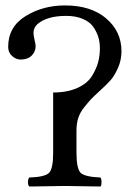

<svg xmlns="http://www.w3.org/2000/svg" viewBox="-20 -678 497 700"><path d="M258.8 -122.1Q258.8 -62 274.4 -47.6Q290 -33.2 346.2 -30.8Q350.1 -25.9 350.1 -13.9Q350.1 -2 346.2 2Q246.1 0 216.8 0Q184.6 0 86.9 2Q82 -2 82 -13.9Q82 -25.9 86.9 -30.8Q143.1 -32.7 158.4 -47.4Q173.8 -62 173.8 -121.1V-340.8Q225.6 -340.8 262.2 -357.4Q298.8 -374 315.4 -401.1Q332 -428.2 338.1 -452.1Q344.2 -476.1 344.2 -502Q344.2 -522 339.1 -540.5Q334 -559.1 321.5 -578.1Q309.1 -597.2 283 -608.6Q256.8 -620.1 221.2 -620.1Q151.4 -620.1 116.2 -589.8Q102.1 -576.7 102.1 -558.1Q102.1 -549.3 106 -532.7Q109.9 -516.1 109.9 -509.8Q109.9 -489.7 95.5 -475.3Q81.1 -460.9 55.2 -460.9Q38.1 -460.9 23.9 -473.9Q9.8 -486.8 9.8 -506.8Q9.8 -580.1 73 -619.1Q136.2 -658.2 216.8 -658.2Q312 -658.2 367.4 -610.6Q422.9 -563 422.9 -491.2Q422.9 -459 410.2 -430.4Q397.5 -401.9 383.5 -386Q369.6 -370.1 344.2 -347.2Q320.8 -325.7 312 -316.4Q303.2 -307.1 287.4 -287.4Q271.5 -267.6 265.1 -247.1Q258.8 -226.6 258.8 -202.1Z"/></svg>

Font: Linux Libertine O
Style: Regular
Weight: 400
Designer: Philipp H. Poll
Foundry: Philipp H. Poll
Version: Version 5.3.0